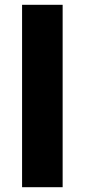

<svg xmlns="http://www.w3.org/2000/svg" viewBox="-20 -780 353 800"><path d="M241 0H72V-760H241Z"/></svg>

Font: Noto Sans Bengali ExtraBold
Style: Regular
Weight: 800
Designer: Jelle Bosma - Monotype Design Team
Foundry: Monotype Imaging Inc.
Version: Version 2.003; ttfautohint (v1.8.4.7-5d5b)